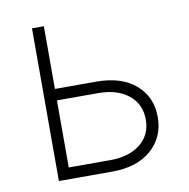

<svg xmlns="http://www.w3.org/2000/svg" viewBox="-67 -611 665 676"><g transform="rotate(-10 266.0 -273.0)"><path d="M132.8 -321.8H280.3Q370.1 -321.8 421.1 -277.8Q472.2 -233.9 472.2 -161.6Q472.2 -89.8 421.1 -44.9Q370.1 0 280.3 0H90.3V-545.9H132.8ZM132.8 -280.8V-41H280.3Q348.6 -41 388.9 -73.2Q429.2 -105.5 429.2 -160.2Q429.2 -215.3 388.9 -248Q348.6 -280.8 280.3 -280.8Z"/></g></svg>

Font: Inter Extra Light
Style: Regular
Weight: 200
Designer: Rasmus Andersson
Foundry: rsms
Version: Version 4.000;git-3c8e0fc